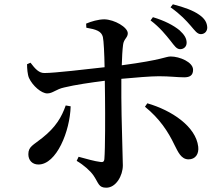

<svg xmlns="http://www.w3.org/2000/svg" viewBox="-20 -831 1040 894"><path d="M774 -641C792 -618 802 -602 819 -602C836 -602 849 -614 849 -632C849 -652 839 -669 816 -690C788 -713 746 -735 692 -751L681 -736C725 -703 753 -667 774 -641ZM868 -711C888 -688 898 -672 916 -672C936 -673 945 -688 945 -703C944 -725 934 -744 908 -762C880 -782 839 -797 785 -811L774 -797C822 -763 847 -735 868 -711ZM792 -157C809 -124 823 -89 858 -89C890 -89 907 -114 903 -148C892 -242 780 -317 666 -350L655 -334C723 -279 763 -218 792 -157ZM286 -340C267 -286 240 -239 177 -189C135 -155 112 -149 112 -113C112 -85 130 -65 159 -65C243 -65 306 -220 309 -336ZM106 -532C106 -513 108 -484 115 -468C132 -431 173 -396 200 -396C226 -396 241 -416 280 -424C329 -436 405 -447 468 -455L469 -379C470 -294 470 -140 466 -91C465 -77 458 -75 447 -77C421 -80 383 -91 346 -101L337 -82C371 -62 401 -35 416 -13C440 23 439 43 475 43C520 43 552 -13 552 -61C552 -95 545 -287 545 -378V-464C611 -470 681 -476 720 -476C772 -476 804 -471 838 -471C865 -471 879 -481 879 -506C879 -542 816 -568 775 -568C750 -568 742 -553 547 -527C548 -564 550 -599 553 -622C556 -650 575 -655 575 -676C575 -704 513 -740 466 -741C438 -741 404 -731 381 -721L382 -702C428 -694 452 -686 459 -659C463 -641 466 -580 467 -518C387 -509 234 -491 188 -491C162 -490 144 -510 122 -539Z"/></svg>

Font: Noto Serif HK SemiBold
Style: Regular
Weight: 600
Designer: Ryoko NISHIZUKA 西塚涼子 (kana & ideographs); Frank Grießhammer (Latin, Greek & Cyrillic); Wenlong ZHANG 张文龙 (bopomofo); San
Foundry: Adobe
Version: Version 2.001;hotconv 1.1.0;makeotfexe 2.6.0